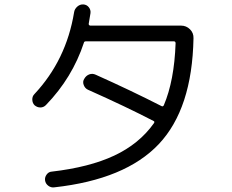

<svg xmlns="http://www.w3.org/2000/svg" viewBox="-20 -805 1040 859"><path d="M185.5 -335Q174.8 -324.2 160.6 -324.2Q146.5 -324.2 134.8 -334Q125 -343.8 124.5 -358.9Q124 -374 133.8 -383.8Q276.4 -536.1 311.5 -750Q313.5 -764.6 325.7 -775.4Q337.9 -786.1 353 -785.2Q368.2 -784.2 377.4 -772.5Q386.7 -760.7 384.8 -746.1Q382.8 -733.4 377 -699.2Q376 -696.3 378.4 -693.4Q380.9 -690.4 383.8 -690.4H790Q813.5 -690.4 830.1 -673.8Q846.7 -657.2 845.7 -633.8Q839.8 -318.4 690.4 -160.2Q541 -2 222.7 33.2Q208 35.2 195.8 25.9Q183.6 16.6 181.6 2Q179.7 -11.7 188.5 -23.9Q197.3 -36.1 210.9 -37.1Q379.9 -56.6 491.2 -108.9Q602.5 -161.1 668 -252.9Q673.8 -260.7 667 -263.7Q544.9 -327.1 374 -403.3Q360.4 -409.2 354.5 -424.8Q348.6 -440.4 357.4 -453.1Q365.2 -466.8 379.4 -472.2Q393.6 -477.5 408.2 -470.7Q567.4 -399.4 703.1 -330.1Q709 -327.1 712.9 -334Q759.8 -444.3 765.6 -611.3Q765.6 -620.1 757.8 -620.1H368.2H365.2Q356.4 -620.1 355.5 -614.3Q303.7 -457 185.5 -335Z"/></svg>

Font: Rounded Mgen+ 1m regular
Style: Regular
Weight: 400
Designer: [Source Han Sans]
Ryoko NISHIZUKA  (kana & ideographs); Paul D. Hunt (Latin, Greek & Cyrillic); Wenlong ZHANG  (bopomofo
Version: Version 1.059.20150602